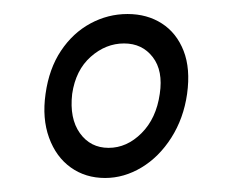

<svg xmlns="http://www.w3.org/2000/svg" viewBox="-20 -637 327 274"><path d="M45 -503Q50 -539 67 -564.5Q84 -590 109 -603.5Q134 -617 162 -617Q190 -617 211 -603.5Q232 -590 242 -564.5Q252 -539 247 -503Q242 -468 224.5 -440.5Q207 -413 182 -398Q157 -383 130 -383Q102 -383 81 -398Q60 -413 50 -440.5Q40 -468 45 -503ZM83 -503Q79 -468 94 -447Q109 -426 135 -426Q161 -426 182 -447Q203 -468 208 -503Q213 -536 198 -555.5Q183 -575 157 -575Q131 -575 109.5 -556Q88 -537 83 -503Z"/></svg>

Font: Genos Thin ExtraLight
Style: Italic
Weight: 250
Italic angle: -8°
Version: Version 1.010